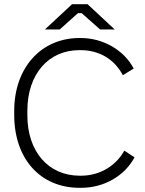

<svg xmlns="http://www.w3.org/2000/svg" viewBox="-20 -891 696 919"><path d="M195 -750H266L353 -828H371L459 -750H529L399 -871H325ZM361 8H368C477 8 576 -48 624 -138L575 -170C536 -99 460 -50 367 -50H362C211 -50 111 -166 111 -339V-361C111 -535 211 -651 360 -651H365C458 -651 529 -605 568 -531L620 -563C573 -652 473 -709 367 -709H360C177 -709 48 -567 48 -360V-341C48 -132 172 8 361 8Z"/></svg>

Font: Fixel Text Light
Style: Regular
Weight: 300
Width: 4
Designer: AlfaBravo + MacPaw
Foundry: Kyrylo Tkachov, Marchela Mozhyna, Serhii Makarenko, Maria Weinstein, Zakhar Kryvoshyya
Version: Version 1.211